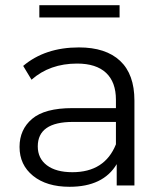

<svg xmlns="http://www.w3.org/2000/svg" viewBox="-20 -712 630 737"><path d="M428 0V-82Q376 5 247 5Q159 5 107 -37Q55 -79 55 -148Q55 -215 103.5 -256Q152 -297 258 -297H425V-329Q425 -397 387 -432.5Q349 -468 276 -468Q171 -468 101 -406L69 -459Q153 -530 283 -530Q386 -530 441 -478.5Q496 -427 496 -326V0ZM125 -150Q125 -104 160 -77.5Q195 -51 258 -51Q382 -51 425 -158V-244H260Q125 -244 125 -150ZM131 -645V-692H439V-645Z"/></svg>

Font: Belfius21
Style: Regular
Weight: 400
Designer: Montserrat's base design by Julieta Ulanovsky, modified by Coast SPRL for Belfius Bank NV.
Foundry: Montserrat's base design by Julieta Ulanovsky, modified by Coast SPRL for Belfius Bank NV.
Version: Version 2.000;FEAKit 1.0